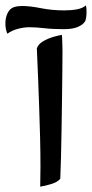

<svg xmlns="http://www.w3.org/2000/svg" viewBox="-95 -673 346 724"><path d="M56.6 30.8Q56.6 15.1 57.1 -4.2Q57.6 -23.4 57.6 -44.9Q57.6 -94.7 56.2 -153.1Q54.7 -211.4 52.7 -269Q50.8 -326.7 48.8 -375.2Q46.9 -423.8 45.4 -455.1Q43.9 -486.3 43.9 -490.7Q49.8 -507.3 68.4 -517.8Q86.9 -528.3 107.2 -534.2Q127.4 -540 138.2 -541.5Q139.2 -535.6 139.6 -521.2Q140.1 -506.8 140.4 -493.2Q140.6 -479.5 140.6 -476.6Q140.6 -452.1 140.1 -406.5Q139.6 -360.8 138.9 -303.7Q138.2 -246.6 137.2 -188.2Q136.2 -129.9 135 -80.1Q133.8 -30.3 132.3 1Q122.1 13.7 98.1 21Q74.2 28.3 56.6 30.8ZM-67.4 -545.9Q-74.7 -563 -74.7 -585Q-74.7 -606.4 -66.2 -623.8Q-57.6 -641.1 -42.5 -646Q-28.8 -650.4 -12.7 -650.4Q18.6 -650.4 59.6 -642.1Q100.6 -633.8 147.9 -633.8Q173.8 -633.8 195.6 -637.9Q217.3 -642.1 229 -652.8Q231.4 -643.6 231.4 -628.9Q231.4 -617.2 229.7 -606Q228 -594.7 224.6 -590.8Q217.3 -579.6 198.2 -571.3Q179.2 -563 145 -563Q102.5 -563 71.8 -566.7Q41 -570.3 15.6 -570.3Q-3.4 -570.3 -25.9 -564.7Q-48.3 -559.1 -67.4 -545.9Z"/></svg>

Font: Harmattan SemiBold
Style: Regular
Weight: 600
Designer: George W. Nuss III and SIL International
Foundry: SIL International
Version: Version 4.000